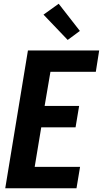

<svg xmlns="http://www.w3.org/2000/svg" viewBox="-20 -1004 549 1024"><path d="M8 0 129 -735H509L491 -621H249L218 -439H402L383 -325H200L165 -114H407L388 0ZM341 -791 212 -926 293 -984 406 -839Z"/></svg>

Font: Iosevka SS04 Heavy
Style: Italic
Weight: 900
Italic angle: -9°
Monospace: yes
Designer: Belleve Invis
Foundry: Belleve Invis
Version: Version 19.0.0; ttfautohint (v1.8.4)